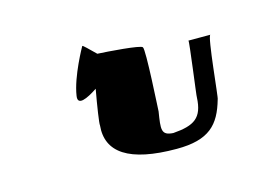

<svg xmlns="http://www.w3.org/2000/svg" viewBox="-74 -979 1117 794"><g transform="rotate(-15 484.0 -582.0)"><path d="M251 -645C244 -602 290 -623 335 -653C322 -582 311 -509 313 -502C302 -388 391 -326 595 -326C734 -326 782 -378 811 -480C815 -480 838 -746 851 -746H757C761 -746 728 -508 730 -510C726 -423 689 -400 598 -393C546 -396 550 -420 562 -495C562 -503 578 -758 568 -768C562 -779 421 -789 379 -791C353 -816 328 -842 327 -838C327 -838 263 -726 251 -645Z"/></g></svg>

Font: Ampere
Style: UltExtIta
Weight: 400
Version: Version 1